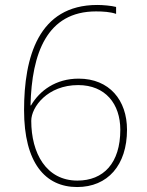

<svg xmlns="http://www.w3.org/2000/svg" viewBox="-20 -744 591 774"><path d="M291 10C414 10 492 -78 492 -221C492 -340 421 -427 297 -427C205 -427 140 -379 105 -319H103C108 -529 169 -698 367 -698C395 -698 426 -696 448 -688V-716C429 -721 395 -724 372 -724C134 -724 77 -512 77 -300C77 -88 162 10 291 10ZM292 -16C166 -16 106 -127 106 -257C106 -313 172 -401 295 -401C405 -401 465 -325 465 -221C465 -86 397 -16 292 -16Z"/></svg>

Font: Noto Sans Gurmukhi Thin
Style: Regular
Weight: 100
Designer: Jelle Bosma - Monotype Design Team
Foundry: Monotype Imaging Inc.
Version: Version 2.004